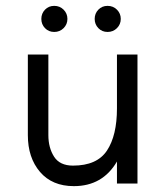

<svg xmlns="http://www.w3.org/2000/svg" viewBox="-20 -626 549 655"><path d="M379 -75Q330 9 232 9Q158 9 116.5 -39.5Q75 -88 75 -165V-440H145V-165Q145 -122 164.5 -91.5Q184 -61 229 -61Q311 -61 345 -112.5Q379 -164 379 -256V-440H449V0H379ZM347 -606Q366 -606 379 -593Q392 -580 392 -561.5Q392 -543 379 -530Q366 -517 347 -517Q328 -517 315.5 -530Q303 -543 303 -561.5Q303 -580 315.5 -593Q328 -606 347 -606ZM165 -606Q184 -606 197 -593Q210 -580 210 -561.5Q210 -543 197 -530Q184 -517 165 -517Q146 -517 133.5 -530Q121 -543 121 -561.5Q121 -580 133.5 -593Q146 -606 165 -606Z"/></svg>

Font: Puffins on Iceburgs
Style: Regular
Weight: 400
Version: Version 1.0